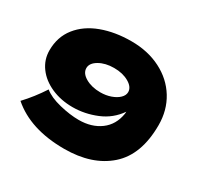

<svg xmlns="http://www.w3.org/2000/svg" viewBox="-156 -927 1169 1129"><g transform="rotate(30 428.0 -363.0)"><path d="M816 -388Q816 -187 704.5 -88.5Q593 10 404 10Q174 10 41 -106Q101 -170 151 -247Q190 -215 262 -197.5Q334 -180 393 -180Q480 -180 539 -223.5Q598 -267 611 -348Q612 -353 612 -362Q564 -292 485 -259.5Q406 -227 324 -227Q244 -227 179 -256Q114 -285 77 -335.5Q40 -386 40 -449Q40 -540 91.5 -605Q143 -670 232 -703Q321 -736 432 -736Q544 -736 631.5 -691.5Q719 -647 767.5 -568Q816 -489 816 -388ZM564 -467Q564 -501 522.5 -525Q481 -549 422 -549Q363 -549 321.5 -525Q280 -501 280 -467Q280 -432 321.5 -408Q363 -384 422 -384Q460 -384 492.5 -395.5Q525 -407 544.5 -426Q564 -445 564 -467Z"/></g></svg>

Font: Mantou Sans
Style: Regular
Weight: 400
Designer: Mant0u / artakana
Foundry: Mant0u / artakana
Version: Version 1.001;October 22, 2023;FontCreator 14.0.0.2901 64-bi